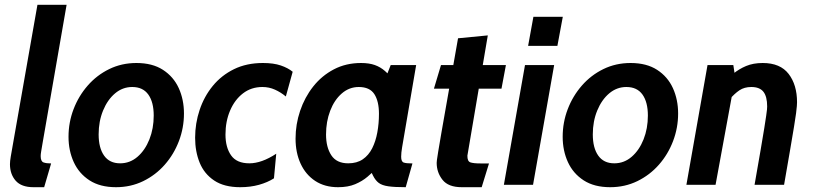

<svg xmlns="http://www.w3.org/2000/svg" viewBox="-20 -770 3388 800"><path d="M119.5 10Q69 10 45.2 -17.2Q21.5 -44.5 21.5 -86Q21.5 -98 24.8 -117.5Q28 -137 36 -181.5L136 -750H257.5L157 -171.5Q153.5 -150 151.5 -138.8Q149.5 -127.5 149.5 -119.5Q149.5 -97.5 161.5 -93.2Q173.5 -89 193 -89L164 10Z M463.5 10Q397 10 353 -18.5Q309 -47 287.2 -94.8Q265.5 -142.5 265.5 -200Q265.5 -260 286.5 -315Q307.5 -370 345.5 -413.5Q383.5 -457 435.2 -482.2Q487 -507.5 548.5 -507.5Q615 -507.5 659 -479Q703 -450.5 724.8 -402.8Q746.5 -355 746.5 -297Q746.5 -237.5 725.5 -182.2Q704.5 -127 666.5 -83.8Q628.5 -40.5 576.5 -15.2Q524.5 10 463.5 10ZM480.5 -89.5Q521.5 -89.5 553 -116.8Q584.5 -144 602.5 -189.2Q620.5 -234.5 620.5 -288.5Q620.5 -344.5 598 -376Q575.5 -407.5 531 -407.5Q491 -407.5 459.5 -381Q428 -354.5 409.5 -309.5Q391 -264.5 391 -210Q391 -153.5 413.8 -121.5Q436.5 -89.5 480.5 -89.5Z M981 10Q914 10 872.5 -17.8Q831 -45.5 812 -92Q793 -138.5 793 -196Q793 -256 811.8 -312Q830.5 -368 866.5 -412Q902.5 -456 955 -481.8Q1007.5 -507.5 1075.5 -507.5Q1120 -507.5 1150 -497.2Q1180 -487 1199.5 -471L1171 -368Q1150 -385.5 1125.5 -396.5Q1101 -407.5 1073.5 -407.5Q1027 -407.5 992.5 -381Q958 -354.5 938.8 -309.5Q919.5 -264.5 919.5 -209.5Q919.5 -156 942.8 -122.8Q966 -89.5 1019 -89.5Q1070 -89.5 1131 -129.5L1121.5 -27Q1095 -10 1059.2 0Q1023.5 10 981 10Z M1388.5 10Q1333 10 1293.2 -16.2Q1253.5 -42.5 1232.5 -88.2Q1211.5 -134 1211.5 -192.5Q1211.5 -252 1230.5 -308.2Q1249.5 -364.5 1285 -409.5Q1320.5 -454.5 1371 -481Q1421.5 -507.5 1484.5 -507.5Q1518 -507.5 1541.8 -499Q1565.5 -490.5 1584.2 -474Q1603 -457.5 1620 -433.5L1573 -410L1608 -499H1714L1655.5 -156.5Q1651.5 -133 1651.5 -117Q1651.5 -96.5 1662 -92.8Q1672.5 -89 1698.5 -89L1670.5 10Q1623.5 10 1597.8 6.2Q1572 2.5 1558.2 -7.8Q1544.5 -18 1534.5 -37.8Q1524.5 -57.5 1509.5 -89.5L1550.5 -70.5Q1533 -52 1511.2 -33.5Q1489.5 -15 1459.8 -2.5Q1430 10 1388.5 10ZM1431 -89.5Q1467 -89.5 1491.5 -106.2Q1516 -123 1530.8 -152.2Q1545.5 -181.5 1552.2 -218.5Q1559 -255.5 1559 -296Q1559 -348 1539.8 -377.8Q1520.5 -407.5 1475 -407.5Q1435 -407.5 1404 -380.5Q1373 -353.5 1355.8 -308.5Q1338.5 -263.5 1338.5 -209.5Q1338.5 -156.5 1360.5 -123Q1382.5 -89.5 1431 -89.5Z M1904 10Q1848 10 1823.8 -20.8Q1799.5 -51.5 1799.5 -91.5Q1799.5 -95 1800.5 -103.5Q1801.5 -112 1805.8 -138Q1810 -164 1819.5 -218.8Q1829 -273.5 1845.8 -368.2Q1862.5 -463 1888.5 -610.5L2012.5 -622.5L1927.5 -121.5Q1927 -98 1939.8 -93.5Q1952.5 -89 1983 -89H2017.5L1987 10ZM1788 -400.5 1817.5 -499H2088L2069.5 -400.5Z M2079.5 0 2167.5 -499H2289L2201 0ZM2180.5 -579 2202.5 -700H2325L2302.5 -579Z M2522.5 10Q2456 10 2412 -18.5Q2368 -47 2346.2 -94.8Q2324.5 -142.5 2324.5 -200Q2324.5 -260 2345.5 -315Q2366.5 -370 2404.5 -413.5Q2442.5 -457 2494.2 -482.2Q2546 -507.5 2607.5 -507.5Q2674 -507.5 2718 -479Q2762 -450.5 2783.8 -402.8Q2805.5 -355 2805.5 -297Q2805.5 -237.5 2784.5 -182.2Q2763.5 -127 2725.5 -83.8Q2687.5 -40.5 2635.5 -15.2Q2583.5 10 2522.5 10ZM2539.5 -89.5Q2580.5 -89.5 2612 -116.8Q2643.5 -144 2661.5 -189.2Q2679.5 -234.5 2679.5 -288.5Q2679.5 -344.5 2657 -376Q2634.5 -407.5 2590 -407.5Q2550 -407.5 2518.5 -381Q2487 -354.5 2468.5 -309.5Q2450 -264.5 2450 -210Q2450 -153.5 2472.8 -121.5Q2495.5 -89.5 2539.5 -89.5Z M2840 0 2928 -499H3035.5L3043.5 -446.5L2961.5 0ZM3124 0Q3139.5 -87.5 3149.2 -144.8Q3159 -202 3164.5 -236.2Q3170 -270.5 3172.5 -288.2Q3175 -306 3175.8 -313.8Q3176.5 -321.5 3176.5 -326.5Q3176.5 -368 3160.8 -387.8Q3145 -407.5 3110.5 -407.5Q3081.5 -407.5 3061 -393.8Q3040.5 -380 3020 -356L3035 -462.5Q3059 -482.5 3088.8 -495Q3118.5 -507.5 3158 -507.5Q3231 -507.5 3266 -462Q3301 -416.5 3301 -344Q3301 -337.5 3300.2 -327.8Q3299.5 -318 3297 -298.2Q3294.5 -278.5 3288.5 -242.5Q3282.5 -206.5 3272.5 -147.5Q3262.5 -88.5 3247 0Z"/></svg>

Font: Cabin
Style: Bold Italic
Weight: 700
Width: 4
Italic angle: -10°
Designer: Pablo Impallari
Foundry: Pablo Impallari. http://www.impallari.com Igino Marini. http://www.ikern.com
Version: Version 3.001